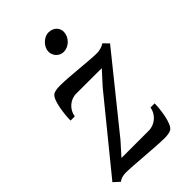

<svg xmlns="http://www.w3.org/2000/svg" viewBox="-241 -897 1000 1000"><g transform="rotate(-45 258.5 -397.5)"><path d="M1.5 -19 34.7 11.2 43 4.9C56.2 -2.4 73.7 -4.9 84.5 -4.9C143.1 -4.9 285.2 11.2 357.9 11.2C381.8 11.2 398.4 6.8 406.7 1.5C434.6 -17.1 446.8 -108.4 447.3 -153.8H417C410.2 -109.9 370.6 -74.7 325.2 -74.7H124L186.5 -144.5L503.9 -538.6L475.6 -567.9C460.9 -555.7 434.1 -550.8 420.9 -550.8C362.3 -550.8 234.9 -567.9 162.1 -567.9C138.2 -567.9 121.6 -563.5 113.3 -558.1C85.4 -539.6 74.7 -445.3 74.2 -399.9H105C111.8 -443.8 149.4 -478.5 194.8 -478.5L382.3 -478L314.9 -403.8ZM302.7 -677.7C340.8 -677.7 375 -711.9 376.5 -750C377.9 -780.3 354.5 -806.2 316.9 -806.2C285.6 -806.2 248 -773.9 246.6 -736.3C245.1 -704.6 271 -677.7 302.7 -677.7Z"/></g></svg>

Font: Merriweather
Style: Italic
Weight: 400
Italic angle: -7.5°
Designer: Eben Sorkin
Foundry: Eben Sorkin
Version: Version 1.001